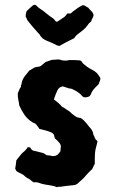

<svg xmlns="http://www.w3.org/2000/svg" viewBox="-20 -758 479 798"><path d="M369 -695Q368 -688 364.5 -682.5Q361 -677 359 -669Q355 -666 351 -662Q347 -658 344 -653Q337 -643 327 -634.5Q317 -626 306 -618Q300 -614 295.5 -609Q291 -604 288 -599Q256 -584 227 -567Q219 -569 218 -569Q208 -574 197.5 -579Q187 -584 176 -588Q155 -596 146 -612Q145 -615 141.5 -618Q138 -621 136 -624Q124 -637 113.5 -649.5Q103 -662 93 -675Q92 -679 90.5 -682Q89 -685 87 -688Q86 -700 91 -712Q96 -717 102.5 -723Q109 -729 116 -735Q125 -741 131 -735Q139 -726 149 -720Q159 -714 168 -706Q176 -699 185 -692.5Q194 -686 204 -679Q209 -672 210.5 -670.5Q212 -669 217 -667Q225 -672 232.5 -677.5Q240 -683 248 -688Q251 -690 253.5 -694Q256 -698 260 -702H274Q282 -710 291 -716Q297 -721 303.5 -725Q310 -729 316 -733Q319 -735 322.5 -736Q326 -737 331 -735Q334 -734 338 -731Q342 -728 347 -726Q352 -719 359.5 -712Q367 -705 369 -695ZM397 -434Q398 -427 395 -421Q392 -415 390 -408Q389 -407 386.5 -404.5Q384 -402 382 -400Q374 -393 367.5 -384.5Q361 -376 358 -367Q357 -364 355 -362Q353 -360 352 -358Q341 -352 328 -354Q326 -355 324.5 -356.5Q323 -358 321 -359Q315 -367 306.5 -373Q298 -379 290 -383Q286 -385 281 -387.5Q276 -390 271 -390Q264 -391 256.5 -394Q249 -397 241 -399Q224 -396 218 -381Q214 -372 210.5 -363.5Q207 -355 204 -345Q213 -338 222.5 -330Q232 -322 238 -314Q243 -312 247 -309.5Q251 -307 253 -305Q260 -301 266.5 -296.5Q273 -292 278 -286Q280 -284 283.5 -282Q287 -280 290 -277Q301 -268 314 -268Q321 -265 328 -258Q334 -252 339.5 -245.5Q345 -239 350 -232Q357 -225 362 -217Q367 -209 368 -199Q370 -195 372 -190.5Q374 -186 375 -183Q377 -179 380 -176.5Q383 -174 385 -171Q383 -159 379.5 -147Q376 -135 375 -123Q374 -111 374 -99.5Q374 -88 374 -77Q370 -71 368 -65.5Q366 -60 363 -55Q357 -49 350.5 -43Q344 -37 339 -31Q333 -23 325 -15.5Q317 -8 309 -1Q298 12 282 12Q270 13 258 14.5Q246 16 233 18Q230 18 226 18Q222 18 217 20Q205 15 192.5 13Q180 11 168 9Q155 7 143.5 2.5Q132 -2 120 0Q112 -5 106 -10.5Q100 -16 93 -18Q87 -22 85 -24Q79 -31 70.5 -35Q62 -39 54 -43Q48 -47 47 -49Q46 -51 45 -53.5Q44 -56 43 -57L46 -75Q47 -80 47 -84Q47 -88 48 -92Q53 -98 58 -104.5Q63 -111 68 -117Q71 -121 75 -124Q88 -134 95 -146H102Q107 -145 108 -141.5Q109 -138 112 -136Q114 -135 115 -134Q116 -133 117 -132Q125 -131 133.5 -128.5Q142 -126 151 -124Q158 -123 163.5 -120Q169 -117 174 -113Q179 -112 184 -112Q189 -112 194 -110Q206 -108 214 -112Q219 -114 223 -119Q227 -124 231 -129Q232 -134 232 -140Q232 -146 233 -152Q232 -155 230.5 -158.5Q229 -162 227 -164Q223 -169 218.5 -173.5Q214 -178 209 -182Q206 -187 205 -194.5Q204 -202 194 -207Q184 -212 171 -215.5Q158 -219 144 -222Q140 -227 137 -232Q134 -237 131 -240Q127 -245 122 -246.5Q117 -248 113 -251Q94 -263 81.5 -281Q69 -299 60 -320Q59 -331 56 -344Q53 -357 54 -371Q56 -376 59 -382Q62 -388 64 -394Q67 -394 67 -396Q69 -398 66 -400Q67 -403 68.5 -406Q70 -409 70 -413Q72 -424 77.5 -433Q83 -442 90 -450Q92 -453 95.5 -457Q99 -461 102 -465Q107 -467 112 -470.5Q117 -474 121 -476Q128 -480 135.5 -480Q143 -480 150 -484Q155 -488 159.5 -492Q164 -496 169 -500Q173 -501 176 -502.5Q179 -504 183 -505Q186 -506 189 -507Q192 -508 194 -509Q217 -511 222.5 -511Q228 -511 239 -507L255 -506Q263 -508 273.5 -508.5Q284 -509 312 -507Q317 -506 319.5 -502Q322 -498 325 -494Q333 -487 342 -480.5Q351 -474 361 -469Q376 -461 382 -455Q388 -449 397 -434Z"/></svg>

Font: Daruma Drop One
Style: Regular
Weight: 400
Designer: Maniackers Design
Version: Version 1.000